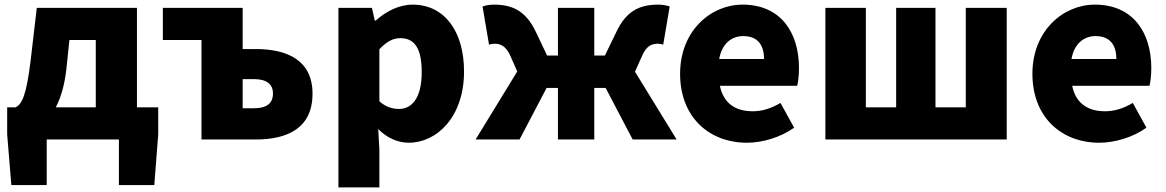

<svg xmlns="http://www.w3.org/2000/svg" viewBox="-20 -603 5039 830"><path d="M221 -139C243 -180 259 -235 267 -305L280 -430H394V-139ZM572 -139V-569H139L113 -346C94 -188 75 -154 48 -139H11V-22L29 197H182V0H494V197H647L664 -22V-139Z M851 0H1085C1223 0 1331 -49 1331 -198C1331 -342 1223 -391 1085 -391H1029V-569H684V-430H851ZM1029 -135V-261H1077C1133 -261 1160 -239 1160 -199C1160 -156 1133 -135 1077 -135Z M1443 207H1620V44L1615 -45C1653 -7 1699 14 1747 14C1869 14 1986 -98 1986 -294C1986 -469 1900 -583 1764 -583C1705 -583 1649 -554 1604 -514H1600L1588 -569H1443ZM1705 -132C1678 -132 1648 -140 1620 -165V-390C1651 -423 1678 -438 1711 -438C1774 -438 1803 -391 1803 -291C1803 -177 1759 -132 1705 -132Z M2725 -293 2755 -360C2774 -405 2797 -414 2825 -414C2833 -414 2840 -412 2847 -410L2875 -575C2860 -580 2844 -583 2827 -583C2743 -583 2687 -555 2644 -464L2595 -363H2549V-569H2392V-363H2345L2297 -464C2254 -555 2197 -583 2114 -583C2096 -583 2081 -580 2066 -575L2094 -410C2101 -412 2108 -414 2116 -414C2144 -414 2167 -405 2187 -360L2216 -294L2036 0H2226L2343 -223H2392V0H2549V-223H2598L2715 0H2905Z M3209 14C3276 14 3354 -9 3413 -51L3354 -158C3313 -134 3275 -122 3234 -122C3162 -122 3108 -154 3092 -232H3426C3430 -245 3434 -277 3434 -308C3434 -464 3354 -583 3190 -583C3052 -583 2920 -469 2920 -284C2920 -96 3046 14 3209 14ZM3089 -348C3101 -416 3144 -447 3193 -447C3258 -447 3283 -405 3283 -348Z M3548 0H4332V-569H4155V-139H4024V-569H3854V-139H3723V-569H3548Z M4732 14C4799 14 4877 -9 4936 -51L4877 -158C4836 -134 4798 -122 4757 -122C4685 -122 4631 -154 4615 -232H4949C4953 -245 4957 -277 4957 -308C4957 -464 4877 -583 4713 -583C4575 -583 4443 -469 4443 -284C4443 -96 4569 14 4732 14ZM4612 -348C4624 -416 4667 -447 4716 -447C4781 -447 4806 -405 4806 -348Z"/></svg>

Font: Noto Sans T Chinese Black
Style: Bold
Weight: 900
Designer: Ryoko NISHIZUKA (kana & ideographs); Paul D. Hunt (Latin, Greek & Cyrillic); Wenlong ZHANG (bopomofo); Sandoll Communica
Foundry: Adobe Systems Incorporated
Version: Version 1.000;PS 1;hotconv 1.0.78;makeotf.lib2.5.61930